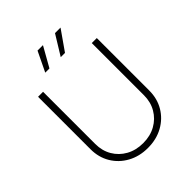

<svg xmlns="http://www.w3.org/2000/svg" viewBox="-259 -1088 1245 1245"><g transform="rotate(-45 363.5 -465.5)"><path d="M363.8 11.2Q285.6 11.2 224.6 -22.5Q163.6 -56.2 128.9 -114.3Q94.2 -172.4 94.2 -246.6V-727.5H140.1V-249Q140.1 -186.5 168.7 -137.7Q197.3 -88.9 247.8 -60.8Q298.3 -32.7 363.8 -32.7Q429.7 -32.7 479.7 -60.8Q529.8 -88.9 558.3 -137.7Q586.9 -186.5 586.9 -249V-727.5H632.8V-246.6Q632.8 -172.4 598.4 -114.3Q564 -56.2 503.2 -22.5Q442.4 11.2 363.8 11.2ZM276.4 -805.2H237.8L303.7 -941.9H353.5ZM418.9 -805.2H379.9L463.9 -941.9H514.6Z"/></g></svg>

Font: Inter ExtraLight
Style: Regular
Weight: 250
Designer: Rasmus Andersson
Foundry: rsms
Version: Version 4.001;git-66647c0bb